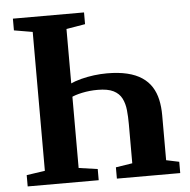

<svg xmlns="http://www.w3.org/2000/svg" viewBox="-53 -795 837 847"><g transform="rotate(-5 366.0 -371.5)"><path d="M260.5 -433.5Q284 -444.5 312 -451.8Q340 -459 369.5 -462.8Q399 -466.5 427 -466.5Q478.5 -466.5 516.8 -457.2Q555 -448 581.5 -430.2Q608 -412.5 624 -387.2Q640 -362 647 -330.2Q654 -298.5 654 -261V-62L711 -50V0H430.5V-50L504 -61.5V-234.5Q504 -268 501 -297.2Q498 -326.5 486.5 -349.2Q475 -372 449.8 -384.8Q424.5 -397.5 380 -397.5Q344 -397.5 311 -390.5Q278 -383.5 260.5 -374ZM117 -62V-677L35 -691V-743H350V-691L266.5 -677V-61.5L350 -49.5V0H35.5V-50Z"/></g></svg>

Font: Merriweather 48pt
Style: Bold
Weight: 700
Version: Version 2.100